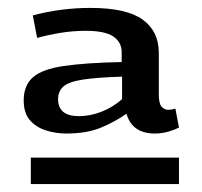

<svg xmlns="http://www.w3.org/2000/svg" viewBox="-20 -701 511 486"><path d="M40 -447Q40 -485 63.5 -505.5Q87 -526 141.5 -534Q196 -542 288 -544V-569Q288 -594 267 -608.5Q246 -623 197 -623Q165 -623 134 -618Q103 -613 74 -605L63 -662Q134 -681 209 -681Q300 -681 341 -651.5Q382 -622 382 -567V-462Q382 -439 389 -431Q396 -423 406 -423Q414 -423 424 -426L433 -378Q421 -372 405 -367.5Q389 -363 372 -363Q344 -363 326 -375Q308 -387 300 -413Q270 -392 234.5 -377.5Q199 -363 148 -363Q121 -363 96 -371Q71 -379 55.5 -397Q40 -415 40 -447ZM127 -450Q127 -407 180 -407Q208 -407 236.5 -418Q265 -429 289 -450V-507Q225 -505 189.5 -499.5Q154 -494 140.5 -482Q127 -470 127 -450ZM58 -235V-302H433V-235Z"/></svg>

Font: Georama Extended Medium
Style: Regular
Weight: 500
Width: 7
Designer: Jean-Baptiste Levee
Foundry: Production Type
Version: Version 1.000